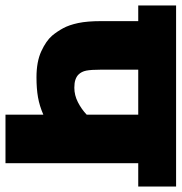

<svg xmlns="http://www.w3.org/2000/svg" viewBox="-1 -661 662 700"><g transform="rotate(90 330.0 -311.0)"><path d="M575 -484V0H398V-138Q366 -124 334.5 -118.5Q303 -113 262 -113Q205 -113 167 -130.5Q129 -148 110 -170Q95 -188 83 -210Q71 -232 64 -265Q57 -298 57 -349V-484H0V-622H660V-484ZM398 -484H234V-349Q234 -312 237.5 -294.5Q241 -277 252 -266Q259 -259 270.5 -255Q282 -251 300 -251Q327 -251 352.5 -264Q378 -277 398 -296Z"/></g></svg>

Font: Noto Sans Black
Style: Regular
Weight: 900
Designer: Monotype Design Team
Foundry: Monotype Imaging Inc.
Version: Version 2.007